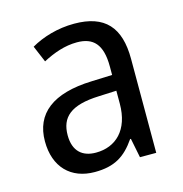

<svg xmlns="http://www.w3.org/2000/svg" viewBox="-88 -627 684 718"><g transform="rotate(-15 254.0 -268.0)"><path d="M261 -546C197 -546 138 -528 93 -502L120 -438C162 -460 206 -476 253 -476C316 -476 349 -443 349 -357V-324L269 -321C117 -316 42 -256 42 -149C42 -49 101 10 193 10C270 10 312 -17 352 -75H355L370 0H433V-364C433 -486 380 -546 261 -546ZM281 -260 349 -263V-213C349 -111 293 -59 216 -59C164 -59 130 -87 130 -149C130 -218 170 -256 281 -260Z"/></g></svg>

Font: Noto Sans Georgian SemiCondensed
Style: Regular
Weight: 400
Width: 4
Designer: Monotype Design Team, Akaki Razmadze
Foundry: Google LLC
Version: Version 2.005